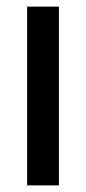

<svg xmlns="http://www.w3.org/2000/svg" viewBox="-20 -560 261 580"><path d="M158 0H62V-540H158Z"/></svg>

Font: Noto Sans Khmer UI ExtraCondensed Medium
Style: Regular
Weight: 500
Width: 2
Designer: Danh Hong and the Monotype Design Team
Foundry: Monotype Imaging Inc.
Version: Version 2.002; ttfautohint (v1.8.4.7-5d5b)